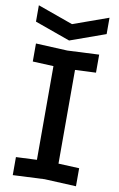

<svg xmlns="http://www.w3.org/2000/svg" viewBox="-99 -960 628 1017"><g transform="rotate(10 215.0 -451.0)"><path d="M45 4V-93L157 -98V-602L45 -607V-704L215 -696L385 -704V-607L273 -602V-98L385 -93V4L215 -4ZM405 -906V-818L215 -750L25 -818V-906L215 -838Z"/></g></svg>

Font: Tektur Medium
Style: Regular
Weight: 500
Designer: Adam Jagosz
Foundry: Adam Jagosz
Version: Version 1.005;gftools[0.9.30]